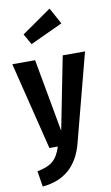

<svg xmlns="http://www.w3.org/2000/svg" viewBox="-112 -871 660 1144"><g transform="rotate(-10 218.0 -299.5)"><path d="M299 1Q247 202 50 219L35 124Q98 113 130 85.5Q162 58 180 0H129L-2 -530H136L216 -89L303 -530H438ZM274 -818 328 -719 132 -628 95 -693Z"/></g></svg>

Font: Fira Sans Extra Condensed SemiBold
Style: Regular
Weight: 600
Width: 1
Designer: Carrois Corporate & Edenspiekermann AG
Foundry: Carrois Corporate GbR & Edenspiekermann AG
Version: Version 4.203